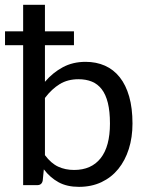

<svg xmlns="http://www.w3.org/2000/svg" viewBox="-24 -756 604 784"><path d="M159.5 -122.5Q184.5 -89 213.5 -75.5Q242.5 -62 278.5 -62Q349 -62 387 -110Q425 -158 425 -251.5Q425 -301 416.5 -335.5Q408 -370 391.5 -391.5Q375 -413 351 -422.8Q327 -432.5 296.5 -432.5Q252.5 -432.5 219.8 -412.5Q187 -392.5 159.5 -356ZM159.5 -422Q191 -459 232 -481.2Q273 -503.5 325.5 -503.5Q369 -503.5 404.5 -487.8Q440 -472 465 -440.5Q490 -409 503.5 -361.8Q517 -314.5 517 -251.5Q517 -195 502 -147.8Q487 -100.5 459 -66Q431 -31.5 390.2 -12.2Q349.5 7 298.5 7Q249.5 7 215.2 -11.8Q181 -30.5 155 -64.5L150.5 -19Q147 0 128 0H70.5V-571.5H-3.5V-628H70.5V-736.5H159.5V-628H278V-571.5H159.5Z"/></svg>

Font: Lato
Style: Regular
Weight: 400
Designer: Lukasz Dziedzic with Adam Twardoch and Botio Nikoltchev
Foundry: tyPoland Lukasz Dziedzic
Version: Version 2.015; 2015-08-06; http://www.latofonts.com/